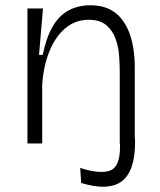

<svg xmlns="http://www.w3.org/2000/svg" viewBox="-20 -544 608 728"><path d="M370 164Q353 164 332.5 160.5Q312 157 288 150L284 93Q361 117 398 102.5Q435 88 435 14V-19H492V0Q492 51 479 88.5Q466 126 439.5 145Q413 164 370 164ZM84 0V-314V-512H143L128 -336H142Q156 -403 180 -444Q204 -485 240 -504.5Q276 -524 323 -524Q362 -524 390 -511.5Q418 -499 437 -477Q456 -455 468 -425.5Q480 -396 485.5 -361Q491 -326 491 -289V0H434V-277Q434 -302 431.5 -334.5Q429 -367 418 -397.5Q407 -428 383 -448.5Q359 -469 317 -469Q264 -469 225.5 -435Q187 -401 165.5 -345Q144 -289 140 -222V0Z"/></svg>

Font: Bricolage Grotesque ExtraLight
Style: Regular
Weight: 250
Designer: Mathieu Triay
Foundry: Atelier Triay
Version: Version 1.000;gftools[0.9.30]